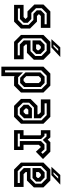

<svg xmlns="http://www.w3.org/2000/svg" viewBox="950 -1678 917 2858"><g transform="rotate(90 1409.0 -249.5)"><path d="M52.5 0V-141.5H234L263.5 -171L235 -199.5H150.5L47.5 -302.5V-437L150.5 -540H395.5V-398.5H219L190 -369.5L219 -340.5H302.5L405.5 -237.5V-103L302.5 0ZM106.5 -57H277L350.5 -130V-216L277 -287.5H186L134 -338.5V-399L190 -454.5H341.5V-485.5H176.5L103 -412V-326L172.5 -257H263.5L319.5 -203.5V-143L263.5 -87.5H106.5Z M767 -540 870 -437V-294.5L767 -191.5H642V-172L672.5 -141.5H863V0H603.5L500.5 -103V-437L603.5 -540ZM737.5 -485H632L551 -404.5V-132L628.5 -54.5H804.5V-85.5H642.5L582 -145V-244.5H741.5L814 -316V-408.5ZM723.5 -454.5 783.5 -395.5V-327.5L730 -274.5H582V-391.5L645.5 -454.5ZM698 -398.5H672.5L642 -368V-328H708L729 -349V-368ZM563.5 -556 685.5 -688H829L687 -556ZM643.5 -586.5H670.5L740 -656.5H709.5Z M972.5 189V-437L1075.5 -540H1255L1358 -437V-103L1255 0H1123.5L1114 -10V189ZM1027.5 134H1058V-133L1131 -60H1229.5L1306 -136.5V-408.5L1229.5 -485.5H1108L1027.5 -404.5ZM1138.5 -90.5 1058 -170V-391.5L1122 -454.5H1215.5L1275.5 -395.5V-149.5L1215.5 -90.5ZM1154 -141.5H1186L1216.5 -172V-368L1186 -399H1144.5L1114 -368V-181.5Z M1556 0 1453 -103V-245.5L1556 -348.5H1681V-368L1650.5 -398.5H1460V-540H1719.5L1822.5 -437V-103L1719.5 0ZM1585.5 -55H1691L1772 -135.5V-408L1694.5 -485.5H1518.5V-454.5H1680.5L1741 -395V-295.5H1581.5L1509 -224V-131.5ZM1599.5 -85.5 1539.5 -144.5V-212.5L1593 -265.5H1741V-148.5L1677.5 -85.5ZM1625 -141.5H1650.5L1681 -172V-212H1615L1594 -191V-172Z M1917.5 0V-141H1994.5V-391.5L1987 -399H1918.5V-540H2025L2059 -500L2097.5 -540H2238.5L2348 -430.5L2239 -324.5L2170 -398.5H2166.5L2136 -368V-140.5H2213V0ZM1969 -55H2161.5V-86H2080.5V-400.5L2132.5 -452.5H2203L2247 -403.5L2270.5 -425.5L2217 -483H2119L2063.5 -427.5L2012.5 -483H1969V-452.5H2003.5L2049.5 -402V-86H1969Z M2667 -540 2770 -437V-294.5L2667 -191.5H2542V-172L2572.5 -141.5H2763V0H2503.5L2400.5 -103V-437L2503.5 -540ZM2637.5 -485H2532L2451 -404.5V-132L2528.5 -54.5H2704.5V-85.5H2542.5L2482 -145V-244.5H2641.5L2714 -316V-408.5ZM2623.5 -454.5 2683.5 -395.5V-327.5L2630 -274.5H2482V-391.5L2545.5 -454.5ZM2598 -398.5H2572.5L2542 -368V-328H2608L2629 -349V-368ZM2463.5 -556 2585.5 -688H2729L2587 -556ZM2543.5 -586.5H2570.5L2640 -656.5H2609.5Z"/></g></svg>

Font: Tourney Condensed SemiBold
Style: Regular
Weight: 600
Width: 3
Designer: Tyler Finck
Foundry: Etcetera Type Co
Version: Version 1.010; ttfautohint (v1.8.3)